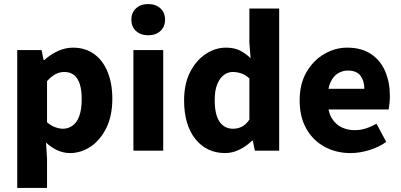

<svg xmlns="http://www.w3.org/2000/svg" viewBox="-20 -743 1980 947"><path d="M65 184V-496H185L195 -447H199Q228 -474 265 -491Q302 -508 340 -508Q400 -508 443.5 -477Q487 -446 510.5 -389Q534 -332 534 -256Q534 -171 504 -111Q474 -51 426.5 -19.5Q379 12 325 12Q294 12 263.5 -1.5Q233 -15 207 -40L212 39V184ZM291 -108Q316 -108 337.5 -123Q359 -138 371 -170.5Q383 -203 383 -254Q383 -299 373.5 -328.5Q364 -358 345 -373Q326 -388 297 -388Q275 -388 254.5 -377.5Q234 -367 212 -343V-140Q232 -123 252.5 -115.5Q273 -108 291 -108Z M638 0V-496H785V0ZM711 -569Q674 -569 651 -590Q628 -611 628 -646Q628 -681 651 -702Q674 -723 711 -723Q748 -723 771 -702Q794 -681 794 -646Q794 -611 771 -590Q748 -569 711 -569Z M1091 12Q999 12 943.5 -57.5Q888 -127 888 -248Q888 -329 917.5 -387Q947 -445 994.5 -476.5Q1042 -508 1094 -508Q1135 -508 1163 -494Q1191 -480 1216 -456L1210 -532V-701H1357V0H1237L1227 -49H1223Q1197 -23 1162 -5.5Q1127 12 1091 12ZM1129 -108Q1153 -108 1173 -118Q1193 -128 1210 -153V-356Q1191 -374 1170 -381Q1149 -388 1128 -388Q1104 -388 1084 -373Q1064 -358 1051.5 -327.5Q1039 -297 1039 -250Q1039 -177 1063 -142.5Q1087 -108 1129 -108Z M1709 12Q1638 12 1581 -19Q1524 -50 1491 -108Q1458 -166 1458 -248Q1458 -329 1491.5 -387Q1525 -445 1579 -476.5Q1633 -508 1692 -508Q1763 -508 1810 -476.5Q1857 -445 1880 -391Q1903 -337 1903 -270Q1903 -251 1901 -232.5Q1899 -214 1897 -203H1572L1570 -305H1777Q1777 -344 1758 -369.5Q1739 -395 1695 -395Q1671 -395 1648 -382Q1625 -369 1610 -337Q1595 -305 1596 -248Q1597 -192 1616.5 -160Q1636 -128 1666 -114.5Q1696 -101 1729 -101Q1758 -101 1784.5 -109.5Q1811 -118 1837 -133L1885 -43Q1848 -17 1801 -2.5Q1754 12 1709 12Z"/></svg>

Font: Source Sans 3
Style: Bold
Weight: 700
Designer: Paul D. Hunt
Foundry: Adobe
Version: Version 3.052;hotconv 1.1.0;makeotfexe 2.6.0